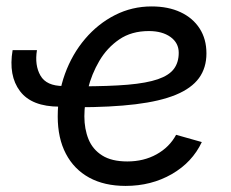

<svg xmlns="http://www.w3.org/2000/svg" viewBox="-20 -578 733 609"><path d="M168.9 -239.7Q80.6 -239.7 43.5 -288.8Q6.3 -337.9 20 -418.9H97.2Q89.4 -371.1 108.4 -338.1Q127.4 -305.2 180.7 -305.2ZM378.4 11.7Q311 11.7 262.9 -14.6Q214.8 -41 189 -90.3Q163.1 -139.6 163.1 -208.5Q163.1 -280.3 186 -343.5Q209 -406.7 250 -454.8Q291 -502.9 345 -530.3Q398.9 -557.6 460.9 -557.6Q513.7 -557.6 552.7 -539.3Q591.8 -521 613.3 -487.5Q634.8 -454.1 634.8 -408.7Q634.8 -362.8 611.1 -330.3Q587.4 -297.9 537.6 -277.3Q487.8 -256.8 409.9 -247.3Q332 -237.8 224.1 -237.8L235.8 -304.2Q325.2 -304.2 385.3 -309.3Q445.3 -314.5 480.7 -326.7Q516.1 -338.9 531.5 -359.4Q546.9 -379.9 546.9 -410.6Q546.9 -441.9 520.8 -460.7Q494.6 -479.5 452.1 -479.5Q397 -479.5 358.2 -452.9Q319.3 -426.3 294.9 -384.5Q270.5 -342.8 259 -296.1Q247.6 -249.5 247.6 -209Q247.6 -168.9 260.7 -136.5Q273.9 -104 304 -85Q334 -65.9 383.8 -65.9Q436 -65.9 476.8 -88.6Q517.6 -111.3 538.6 -150.4L620.1 -127.4Q589.8 -63 524.7 -25.6Q459.5 11.7 378.4 11.7Z"/></svg>

Font: Inter
Style: Italic
Weight: 400
Italic angle: -9.3988°
Designer: Rasmus Andersson
Foundry: rsms
Version: Version 4.001;git-66647c0bb